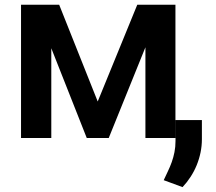

<svg xmlns="http://www.w3.org/2000/svg" viewBox="-20 -565 886 786"><path d="M541.9 -545.5H698.2V0H575.3V-371.4L425.1 0H335.2L190 -367.5V0H66.1V-545.5H222.3L380 -149.5ZM806.5 5Q806.5 32.3 801 59.1Q795.5 85.9 785.2 111.2Q774.9 136.4 760.1 159.1Q745.4 181.8 727.3 201L650.2 172.6Q658.7 154.1 667.4 136Q676.1 117.9 683.1 98.5Q690 79.2 694.2 57.9Q698.5 36.6 698.5 11.7V-73.5H806.5Z"/></svg>

Font: Interop SemBd
Style: Regular
Weight: 600
Designer: Rasmus Andersson, Google, Jang Haemin
Foundry: jhaemin
Version: Version 1.008